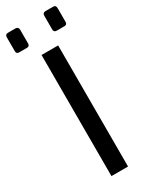

<svg xmlns="http://www.w3.org/2000/svg" viewBox="-277 -969 786 1012"><g transform="rotate(-30 115.5 -463.5)"><path d="M73 0V-737H174V0ZM207 -808Q189 -808 189 -825V-909Q189 -927 207 -927H253Q262 -927 266 -922Q270 -917 270 -909V-825Q270 -808 253 -808ZM-22 -808Q-39 -808 -39 -825V-909Q-39 -927 -22 -927H25Q33 -927 37.5 -922Q42 -917 42 -909V-825Q42 -808 25 -808Z"/></g></svg>

Font: Exo Thin Medium
Style: Regular
Weight: 500
Version: Version 2.000